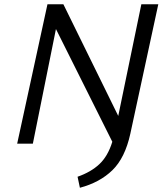

<svg xmlns="http://www.w3.org/2000/svg" viewBox="-20 -678 777 906"><path d="M647 -658H727L595 -47Q570 67 510.5 125Q451 183 357 208L346 156Q409 134 449 96.5Q489 59 510 -9L244 -541L135 0H61L204 -658H279L538 -131Z"/></svg>

Font: EauTest Medium
Style: Italic
Weight: 500
Italic angle: -12°
Designer: Christian Thalmann (Catharsis Fonts)
Version: Version 0.001;PS 000.001;hotconv 1.0.88;makeotf.lib2.5.64775